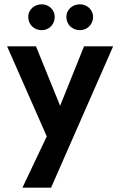

<svg xmlns="http://www.w3.org/2000/svg" viewBox="-20 -728 558 891"><path d="M84 143H217L505 -513H370L259 -237L147 -513H13L197 -95ZM351 -588C384 -588 412 -614 412 -650C412 -682 384 -708 351 -708C315 -708 288 -682 288 -650C288 -614 315 -588 351 -588ZM174 -588C207 -588 234 -614 234 -650C234 -682 207 -708 174 -708C138 -708 111 -682 111 -650C111 -614 138 -588 174 -588Z"/></svg>

Font: Lineal
Style: Bold
Weight: 700
Designer: Created by Frank Adebiaye with contributions from Anton Moglia & Ariel Martín Pérez
Created by Frank ADEBIAYE with FontF
Foundry: Velvetyne Type Foundry
Version: Version 2.000;Glyphs 3.2 (3227)